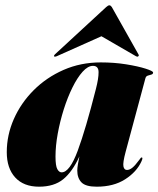

<svg xmlns="http://www.w3.org/2000/svg" viewBox="-20 -693 596 723"><path d="M453 -121Q442 -80 444.8 -66.5Q447.5 -53 458 -53Q468 -53 478.5 -61.5Q489 -70 504.5 -91Q509 -97 510.2 -98.5Q511.5 -100 513.5 -100Q519.5 -100 512.5 -85Q494.5 -45.5 451.2 -17.8Q408 10 344 10Q302.5 10 286.8 -6.2Q271 -22.5 271 -51Q271 -60 273.5 -74.8Q276 -89.5 279 -104Q252.5 -46 218 -18Q183.5 10 127 10Q69 10 37.2 -24.8Q5.5 -59.5 5.5 -120Q5.5 -184.5 32.2 -245Q59 -305.5 107 -353.5Q155 -401.5 219.5 -429.8Q284 -458 359.5 -458Q410 -458 455 -450.8Q500 -443.5 528.2 -434.5Q556.5 -425.5 556.5 -420Q556.5 -414 550 -412.2Q543.5 -410.5 536.5 -408.2Q529.5 -406 527.5 -398ZM189 -103.5Q189 -68.5 195.8 -56.2Q202.5 -44 212 -44Q242.5 -44 272.8 -125.8Q303 -207.5 341 -357.5Q351.5 -398 351.2 -421.5Q351 -445 330 -445Q311 -445 291 -422.8Q271 -400.5 252.8 -363.5Q234.5 -326.5 220.2 -281.5Q206 -236.5 197.5 -190.2Q189 -144 189 -103.5ZM193 -481Q186.5 -478.5 184 -480.5Q182 -483.5 186.5 -488L380 -666.5Q387 -673 392 -673Q396.5 -673 401 -666.5L501.5 -488Q504.5 -483.5 500 -480.5Q498 -478.5 492.5 -481L362 -556.5Z"/></svg>

Font: Fraunces 144pt Black
Style: Italic
Weight: 900
Italic angle: -16°
Version: Version 1.000;[0bf87f6ff]